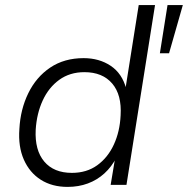

<svg xmlns="http://www.w3.org/2000/svg" viewBox="-20 -725 737 753"><path d="M245 8Q184 8 140 -20Q96 -48 73.5 -99Q51 -150 56 -219Q60 -296 91 -359.5Q122 -423 177 -460Q232 -497 308 -497Q369 -497 414 -467Q459 -437 475 -377H472L524 -705H588L476 0H414L432 -108H437Q418 -71 389.5 -45Q361 -19 324.5 -5.5Q288 8 245 8ZM262 -47Q320 -47 361.5 -77Q403 -107 426.5 -158Q450 -209 453 -272Q458 -353 420 -397.5Q382 -442 311 -442Q254 -442 212.5 -412Q171 -382 147.5 -331Q124 -280 120 -216Q116 -136 153.5 -91.5Q191 -47 262 -47ZM607 -516 637 -705H697L643 -516Z"/></svg>

Font: Nunito Sans 10pt Light
Style: Italic
Weight: 300
Italic angle: -9°
Designer: Vernon Adams
Foundry: Vernon Adams
Version: Version 3.101;gftools[0.9.27]